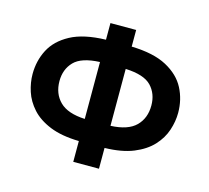

<svg xmlns="http://www.w3.org/2000/svg" viewBox="-105 -847 1070 981"><g transform="rotate(15 430.0 -357.0)"><path d="M498 -724V-636Q615 -633 684.5 -595.5Q754 -558 784.5 -499Q815 -440 815 -370Q815 -325 799.5 -278Q784 -231 747.5 -191.5Q711 -152 650 -127Q589 -102 498 -100V10H362V-100Q270 -102 208.5 -127Q147 -152 111 -192Q75 -232 60 -278.5Q45 -325 45 -370Q45 -440 75.5 -499Q106 -558 175.5 -595.5Q245 -633 362 -636V-724ZM362 -518Q265 -514 226 -473.5Q187 -433 187 -371Q187 -304 229 -262.5Q271 -221 362 -217ZM498 -518V-217Q590 -221 631.5 -262.5Q673 -304 673 -371Q673 -433 634.5 -473.5Q596 -514 498 -518Z"/></g></svg>

Font: Noto Sans IKEA
Style: Bold
Weight: 600
Designer: Monotype Design Team
Foundry: Monotype Imaging Inc.
Version: Version 2.001